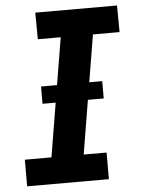

<svg xmlns="http://www.w3.org/2000/svg" viewBox="-53 -777 605 819"><g transform="rotate(-5 250.0 -367.5)"><path d="M30 0V-114H144L228 -621H130L129 -735H479L480 -621H366L282 -114H380V0ZM388 -345H126V-419H388Z"/></g></svg>

Font: Iosevka Curly Slab Heavy
Style: Italic
Weight: 900
Italic angle: -9°
Monospace: yes
Designer: Belleve Invis
Foundry: Belleve Invis
Version: Version 22.1.2; ttfautohint (v1.8.4)